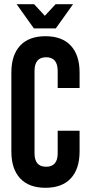

<svg xmlns="http://www.w3.org/2000/svg" viewBox="-20 -882 423 912"><path d="M196 10Q117 10 75.5 -35Q34 -80 34 -162V-538Q34 -620 75.5 -665Q117 -710 196 -710Q275 -710 316.5 -665Q358 -620 358 -538V-464H254V-545Q254 -610 199 -610Q144 -610 144 -545V-154Q144 -90 199 -90Q254 -90 254 -154V-261H358V-162Q358 -80 316.5 -35Q275 10 196 10ZM59 -862H142L193 -807L244 -862H327L245 -747H141Z"/></svg>

Font: Booming Bebas 2
Style: Regular
Weight: 400
Designer: Ryoichi Tsunekawa
Foundry: Ryoichi Tsunekawa
Version: Version 2.000